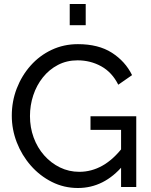

<svg xmlns="http://www.w3.org/2000/svg" viewBox="-20 -936 754 961"><path d="M39 -357Q39 -429 64 -493.5Q89 -558 133.5 -608Q178 -658 238.5 -686.5Q299 -715 370 -715Q473 -715 540 -672Q607 -629 641 -560L572 -512Q541 -574 487 -604Q433 -634 368 -634Q314 -634 270 -611Q226 -588 194.5 -548.5Q163 -509 146.5 -459Q130 -409 130 -355Q130 -298 148.5 -247.5Q167 -197 201 -158.5Q235 -120 280 -98Q325 -76 377 -76Q438 -76 493 -107Q548 -138 597 -202V-109Q501 5 370 5Q300 5 239.5 -25.5Q179 -56 134 -107.5Q89 -159 64 -223.5Q39 -288 39 -357ZM586 -286H433V-354H662V0H586ZM329 -810V-916H409V-810Z"/></svg>

Font: YasnoRaleway Medium
Style: Regular
Weight: 500
Designer: Matt McInerney, Pablo Impallari, Rodrigo Fuenzalida
Foundry: Matt McInerney, Pablo Impallari, Rodrigo Fuenzalida
Version: Version 4.026